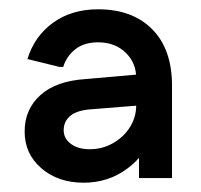

<svg xmlns="http://www.w3.org/2000/svg" viewBox="-20 -733 433 413"><path d="M160 -340Q105 -340 69 -371Q33 -402 33 -450Q33 -498 67 -528.5Q101 -559 165 -563L302 -575V-508L177 -498Q146 -496 131.5 -484Q117 -472 117 -453Q117 -435 132.5 -423.5Q148 -412 173 -412Q200 -412 223 -425Q246 -438 259.5 -459.5Q273 -481 273 -507V-565Q273 -598 250 -620Q227 -642 191 -642Q161 -642 142 -627Q123 -612 116 -589H108L39 -606Q54 -655 94 -684Q134 -713 191 -713Q265 -713 307.5 -670Q350 -627 350 -549V-350H279V-452L308 -446Q295 -401 254 -370.5Q213 -340 160 -340Z"/></svg>

Font: Fustat SemiBold
Style: Regular
Weight: 600
Designer: Mohamed Gaber, Khaled Hosny, Laura Garcia Mut
Foundry: Kief Type Foundry, Alif Type Foundry, Hard Type Foundry
Version: Version 1.007